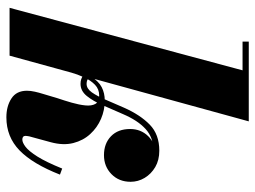

<svg xmlns="http://www.w3.org/2000/svg" viewBox="-119 -671 800 602"><g transform="rotate(90 281.0 -370.0)"><path d="M4.5 0 200.5 -730.5H110.5V-750H360.5L154.5 0ZM348 10Q313 10 288.8 -5.8Q264.5 -21.5 264.5 -54.5Q264.5 -66 267.5 -79.2Q270.5 -92.5 274 -103.5L288 -150.5Q295.5 -172.5 302 -195.2Q308.5 -218 310.5 -237.5Q312.5 -257 305.8 -269Q299 -281 279.5 -281Q259.5 -281 245.8 -267.8Q232 -254.5 222.5 -233.8Q213 -213 206.5 -190H195Q205.5 -231.5 220 -255.2Q234.5 -279 253.2 -288.8Q272 -298.5 295.5 -298.5Q325 -298.5 352.5 -286.8Q380 -275 400.2 -253Q420.5 -231 428.5 -199.8Q436.5 -168.5 426 -129.5L407.5 -61.5Q407 -58.5 406.5 -55.2Q406 -52 406 -50.5Q406 -40 417.5 -40Q427 -40 440.2 -50Q453.5 -60 470.8 -87.2Q488 -114.5 508.5 -165L527.5 -158Q494 -72.5 451.5 -31.2Q409 10 348 10ZM243 -222.5Q234.5 -222.5 227.8 -224.8Q221 -227 215 -232L222 -251Q226.5 -245.5 231.5 -243.5Q236.5 -241.5 243 -241.5Q258 -241.5 269.8 -258.2Q281.5 -275 293 -302Q304.5 -329 317.5 -358.5Q340 -409.5 370.8 -439.5Q401.5 -469.5 452.5 -469.5Q482 -469.5 503.8 -456.8Q525.5 -444 537.8 -423.5Q550 -403 550 -379.5Q550 -343 526 -319.5Q502 -296 466.5 -296Q430 -296 407.2 -318Q384.5 -340 384.5 -378Q384.5 -411.5 406.8 -434.5Q429 -457.5 462.5 -457.5Q481 -457.5 501 -447.8Q521 -438 535 -420.5Q549 -403 549 -379.5H530Q530 -398 520.5 -414.2Q511 -430.5 493.2 -440.8Q475.5 -451 451.5 -451Q411.5 -451 384.5 -426.5Q357.5 -402 337.5 -355Q323.5 -323 310.2 -292.5Q297 -262 281 -242.2Q265 -222.5 243 -222.5Z"/></g></svg>

Font: Bodoni Moda ExtraBold
Style: Italic
Weight: 800
Italic angle: -13°
Version: Version 2.005